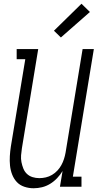

<svg xmlns="http://www.w3.org/2000/svg" viewBox="-20 -997 521 1025"><path d="M159 8Q134 8 110 0Q86 -8 70 -25Q54 -42 45 -65Q36 -88 33.5 -113Q31 -138 32.5 -163.5Q34 -189 38 -215L115 -681H69V-735H184L97 -206Q94 -187 92.5 -168Q91 -149 94.5 -131.5Q98 -114 104.5 -97.5Q111 -81 123.5 -69Q136 -57 153.5 -51.5Q171 -46 190 -46Q207 -46 224.5 -50Q242 -54 258 -63.5Q274 -73 286.5 -86.5Q299 -100 307.5 -115.5Q316 -131 321.5 -148Q327 -165 330 -182L421 -735H481L369 -54H415V0H300L314 -84Q302 -64 285 -46Q268 -28 247.5 -15.5Q227 -3 204.5 2.5Q182 8 159 8ZM305 -797 268 -833 415 -977 460 -933Z"/></svg>

Font: Iosevka QP Light
Style: Italic
Weight: 300
Italic angle: -9°
Designer: Belleve Invis
Foundry: Belleve Invis
Version: Version 20.0.0; ttfautohint (v1.8.4)